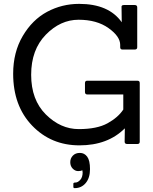

<svg xmlns="http://www.w3.org/2000/svg" viewBox="-20 -744 790 992"><path d="M359 222V205Q359 199 370.5 199Q382 199 394.5 185.5Q407 172 407 146L405 135Q400 140 384 140Q368 140 355.5 127Q343 114 343 94Q343 74 356.5 60Q370 46 393 46Q416 46 430.5 65.5Q445 85 445 130Q445 175 423 201.5Q401 228 366 228Q359 228 359 222ZM690 0H637Q624 0 624 -12L625 -81Q537 7 390.5 7Q244 7 146 -95Q48 -197 48 -363Q48 -474 97.5 -558Q147 -642 223.5 -683Q300 -724 389 -724Q542 -724 609 -629L608 -706Q606 -718 620 -718H676Q689 -718 689 -706V-500Q689 -488 676 -488H613Q601 -488 601 -500V-512Q601 -556 540.5 -599Q480 -642 386 -642Q292 -642 216.5 -564.5Q141 -487 141 -357.5Q141 -228 217 -152.5Q293 -77 387 -77Q481 -77 535.5 -107Q590 -137 617 -178V-256H431Q419 -256 419 -269V-315Q419 -327 431 -327H690Q702 -327 702 -315V-12Q702 0 690 0Z"/></svg>

Font: Sanchez
Style: Regular
Weight: 400
Designer: Daniel Hernández
Foundry: LatinoType
Version: Version 1.001